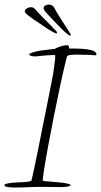

<svg xmlns="http://www.w3.org/2000/svg" viewBox="-34 -824 451 858"><path d="M218 -675Q212 -675 193.5 -686Q175 -697 154.5 -711.5Q134 -726 119 -735Q110 -742 93.5 -754Q77 -766 77 -773Q77 -781 86.5 -786.5Q96 -792 103 -792Q112 -792 118 -787.5Q124 -783 129 -776Q138 -766 153.5 -750Q169 -734 184.5 -719Q200 -704 208 -694Q211 -692 216 -687Q221 -682 221 -677Q221 -675 218 -675ZM279 -665Q272 -666 256.5 -680.5Q241 -695 223.5 -713.5Q206 -732 194 -744Q187 -752 173 -767Q159 -782 161 -790Q163 -798 173 -801.5Q183 -805 190 -803Q199 -801 204 -795.5Q209 -790 212 -782Q219 -770 230.5 -751.5Q242 -733 254 -714.5Q266 -696 273 -685Q275 -682 279 -676Q283 -670 282 -666Q281 -664 279 -665ZM32 14Q29 14 17.5 13.5Q6 13 -4 11Q-14 9 -14 4Q-14 -1 -3 -3.5Q8 -6 23.5 -7.5Q39 -9 52 -9.5Q65 -10 69 -10Q72 -10 87.5 -11.5Q103 -13 107 -18Q110 -31 118 -67.5Q126 -104 136 -154.5Q146 -205 157 -259.5Q168 -314 178 -364Q188 -414 195 -449.5Q202 -485 204 -497Q210 -544 212 -557.5Q214 -571 212 -578Q175 -578 127 -572H122Q115 -572 106 -574Q97 -576 97 -581Q97 -585 103 -586.5Q109 -588 110 -589Q127 -595 148.5 -598Q170 -601 188 -603Q206 -605 212 -606Q221 -612 238 -617Q255 -622 264 -622Q273 -622 274 -615.5Q275 -609 275 -607H301Q310 -607 331 -606Q352 -605 371.5 -600.5Q391 -596 395 -587Q397 -583 397 -580Q397 -577 392 -577Q384 -577 375 -578Q366 -579 357 -579Q344 -579 329.5 -579.5Q315 -580 301 -580Q294 -580 280.5 -578.5Q267 -577 265 -571Q251 -516 236 -446.5Q221 -377 207 -306Q193 -235 181.5 -173Q170 -111 163.5 -69.5Q157 -28 157 -18Q157 -15 170 -14Q183 -13 185 -13Q205 -11 231 -9Q257 -7 276 -1Q276 -1 278.5 0Q281 1 281 3Q281 7 271.5 9Q262 11 251.5 11.5Q241 12 238 12Q216 12 194.5 11.5Q173 11 152 11Q122 11 92 12.5Q62 14 32 14ZM218 -675Q212 -675 193.5 -686Q175 -697 154.5 -711.5Q134 -726 119 -735Q110 -742 93.5 -754Q77 -766 77 -773Q77 -781 86.5 -786.5Q96 -792 103 -792Q112 -792 118 -787.5Q124 -783 129 -776Q138 -766 153.5 -750Q169 -734 184.5 -719Q200 -704 208 -694Q211 -692 216 -687Q221 -682 221 -677Q221 -675 218 -675Z"/></svg>

Font: Moon Dance
Style: Regular
Weight: 400
Designer: Robert E. Leuschke
Foundry: Robert E. Leuschke
Version: Version 1.010; ttfautohint (v1.8.3)